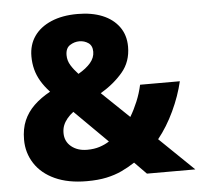

<svg xmlns="http://www.w3.org/2000/svg" viewBox="-52 -778 879 842"><g transform="rotate(-5 387.5 -357.0)"><path d="M319 -724Q382 -724 428.5 -705Q475 -686 501.5 -649.5Q528 -613 528 -562Q528 -496 489 -450Q450 -404 391 -369L511 -254Q529 -284 543.5 -319Q558 -354 566 -391H741Q726 -327 695.5 -262Q665 -197 624 -146L775 0H562L510 -53Q481 -34 451 -20Q421 -6 384 2Q347 10 297 10Q215 10 157 -16.5Q99 -43 68.5 -90Q38 -137 38 -195Q38 -243 53.5 -279Q69 -315 98.5 -343.5Q128 -372 170 -395Q146 -421 131 -446.5Q116 -472 109 -499Q102 -526 102 -556Q102 -607 128 -644.5Q154 -682 203 -703Q252 -724 319 -724ZM264 -298Q248 -286 236.5 -272Q225 -258 219 -243Q213 -228 213 -209Q213 -172 240.5 -149.5Q268 -127 310 -127Q341 -127 365.5 -135Q390 -143 408 -155ZM317 -604Q295 -604 275.5 -591.5Q256 -579 256 -548Q256 -524 269 -503Q282 -482 301 -462Q336 -482 355 -504.5Q374 -527 374 -553Q374 -580 356.5 -592Q339 -604 317 -604Z"/></g></svg>

Font: Noto Sans Devanagari ExtraBold
Style: Regular
Weight: 800
Version: Version 2.003